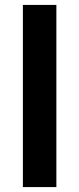

<svg xmlns="http://www.w3.org/2000/svg" viewBox="-20 -760 322 780"><path d="M73 0V-740H209V0Z"/></svg>

Font: Lexend SemiBold
Style: Regular
Weight: 600
Designer: Bonnie Shaver-Troup, Thomas Jockin
Foundry: Lexend
Version: Version 1.005; ttfautohint (v1.8.3)